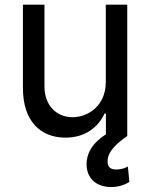

<svg xmlns="http://www.w3.org/2000/svg" viewBox="-20 -565 625 798"><path d="M419.7 -223.7C419.7 -123.9 343.8 -77.8 282 -77.8C213.4 -77.8 164.8 -127.8 164.8 -206.3V-545.5H75.3V-198.9C75.3 -60.7 149.1 7.1 252.1 7.1C334.5 7.1 388.8 -36.9 414.4 -93H420.1V-6.7C361.9 30.5 339.1 75.3 339.8 118.6C340.6 179.7 383.5 212.4 442.1 212.4C476.2 212.4 502.1 201 517.8 191.1L511.4 127.1C501.4 132.8 484.7 139.6 463.8 139.6C436.1 139.6 427.2 126.8 427.2 105.5C427.2 63.6 466.3 30.5 508.9 0V-545.5H419.7Z"/></svg>

Font: Margiela Sans Text
Style: Regular
Weight: 400
Designer: Stefan Endress, Andreas Faust
Version: Version 1.100;FEAKit 1.0